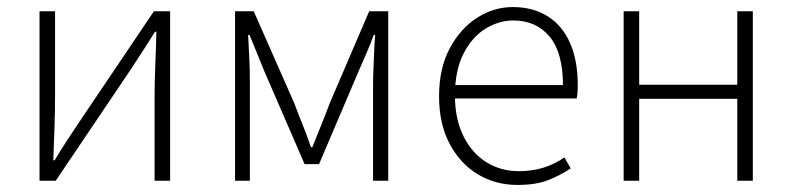

<svg xmlns="http://www.w3.org/2000/svg" viewBox="-20 -512 2245 544"><path d="M92 0V-480H136V-240Q136 -200 134.5 -153.5Q133 -107 131 -58H135Q149 -82 168.5 -112Q188 -142 203 -164L416 -480H462V0H418V-240Q418 -280 420 -326.5Q422 -373 423 -422H419Q405 -399 385.5 -369Q366 -339 351 -316L138 0Z M646 0V-480H699L814 -219Q825 -189 837.5 -158.5Q850 -128 861 -95H865Q878 -128 890.5 -158.5Q903 -189 914 -219L1026 -480H1080V0H1037V-272Q1037 -291 1038 -314.5Q1039 -338 1040 -363.5Q1041 -389 1043 -413H1039Q1029 -386 1018 -360.5Q1007 -335 996 -310L884 -47H843L729 -310Q719 -335 708.5 -360.5Q698 -386 687 -413H683Q684 -389 685.5 -363.5Q687 -338 687.5 -314.5Q688 -291 688 -272V0Z M1446 12Q1384 12 1334 -18Q1284 -48 1254 -104.5Q1224 -161 1224 -239Q1224 -318 1254 -374.5Q1284 -431 1331.5 -461.5Q1379 -492 1433 -492Q1490 -492 1531.5 -466Q1573 -440 1595 -390.5Q1617 -341 1617 -270Q1617 -262 1616.5 -252.5Q1616 -243 1614 -233H1251V-271H1575Q1575 -363 1537 -408.5Q1499 -454 1434 -454Q1394 -454 1356 -431Q1318 -408 1293.5 -360.5Q1269 -313 1269 -241Q1269 -175 1293 -126.5Q1317 -78 1358 -52.5Q1399 -27 1450 -27Q1489 -27 1521.5 -37.5Q1554 -48 1579 -66L1597 -35Q1569 -16 1534 -2Q1499 12 1446 12Z M1747 0V-480H1791V-272H2069V-480H2113V0H2069V-232H1791V0Z"/></svg>

Font: Source Sans 3 Light
Style: Regular
Weight: 300
Designer: Paul D. Hunt
Foundry: Adobe
Version: Version 3.052;hotconv 1.1.0;makeotfexe 2.6.0